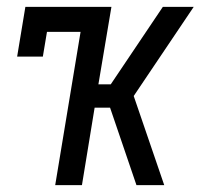

<svg xmlns="http://www.w3.org/2000/svg" viewBox="-20 -540 640 560"><path d="M141 0 215 -447H117L105 -375H30L54 -520H305L267 -294H303L455 -520H545L370 -260L459 0H378L301 -226H256L219 0Z"/></svg>

Font: Iosevka HT Extended
Style: Italic
Weight: 400
Width: 7
Italic angle: -9°
Monospace: yes
Designer: Belleve Invis
Foundry: Belleve Invis
Version: Version 32.3.0; ttfautohint (v1.8.4)